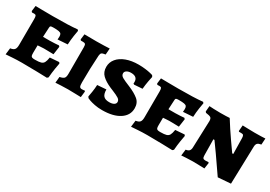

<svg xmlns="http://www.w3.org/2000/svg" viewBox="6 -1114 2432 1729"><g transform="rotate(30 1221.5 -249.5)"><path d="M33 -59Q65 -64 76.5 -78.5Q88 -93 88 -127L89 -396Q89 -421 84 -429.5Q79 -438 65 -438L42 -437L34 -447L41 -504Q59 -504 110.5 -503Q162 -502 220 -502Q389 -502 475 -511L484 -501Q481 -488 474 -441.5Q467 -395 465 -349L363 -342Q363 -345 364 -354Q365 -363 365 -372Q365 -391 358.5 -400Q352 -409 334 -412.5Q316 -416 277 -416Q255 -416 249 -412Q243 -408 243 -394L238 -297H309Q334 -297 362 -299Q390 -301 401 -302L410 -292L398 -208Q388 -208 358.5 -209Q329 -210 297 -210Q279 -210 260 -208Q241 -206 234 -206Q233 -172 233 -129Q233 -107 236 -98Q239 -89 248 -85.5Q257 -82 277 -82Q319 -82 339 -88Q359 -94 368.5 -111Q378 -128 384 -166L478 -173L486 -162Q483 -149 475.5 -103Q468 -57 464 -6L452 5Q428 4 346 2Q264 0 190 0Q139 0 89 3.5Q39 7 25 8Z M547 -58Q581 -65 592 -77.5Q603 -90 603 -122V-398Q603 -422 597 -430Q591 -438 574 -438H550L543 -447L550 -503L677 -502Q713 -502 754 -503.5Q795 -505 811 -506L806 -441Q776 -437 767 -429.5Q758 -422 756 -400Q747 -260 747 -117Q747 -85 753 -74Q759 -63 776 -63Q787 -63 795 -64Q803 -65 805 -66L811 -58L804 3Q788 3 747 1.5Q706 0 670 0Q639 0 596.5 2Q554 4 541 5Z M869 -23 860 -36Q863 -49 869.5 -90Q876 -131 877 -165L969 -172Q969 -125 987.5 -105Q1006 -85 1047 -85Q1078 -85 1095.5 -95.5Q1113 -106 1113 -124Q1113 -145 1091.5 -159Q1070 -173 1023 -192L994 -204Q934 -230 900 -262.5Q866 -295 866 -348Q866 -396 896.5 -433Q927 -470 982 -490.5Q1037 -511 1109 -511Q1148 -511 1182 -506.5Q1216 -502 1236 -497Q1256 -492 1261 -490L1270 -475Q1267 -464 1259.5 -424Q1252 -384 1248 -340L1164 -334L1154 -340L1155 -356Q1155 -413 1088 -413Q1061 -413 1043.5 -402Q1026 -391 1026 -373Q1026 -350 1050.5 -336Q1075 -322 1132 -299Q1199 -271 1237 -239.5Q1275 -208 1275 -152Q1275 -78 1208.5 -34.5Q1142 9 1027 9Q985 9 950 2Q915 -5 894.5 -12.5Q874 -20 869 -23Z M1337 -59Q1369 -64 1380.5 -78.5Q1392 -93 1392 -127L1393 -396Q1393 -421 1388 -429.5Q1383 -438 1369 -438L1346 -437L1338 -447L1345 -504Q1363 -504 1414.5 -503Q1466 -502 1524 -502Q1693 -502 1779 -511L1788 -501Q1785 -488 1778 -441.5Q1771 -395 1769 -349L1667 -342Q1667 -345 1668 -354Q1669 -363 1669 -372Q1669 -391 1662.5 -400Q1656 -409 1638 -412.5Q1620 -416 1581 -416Q1559 -416 1553 -412Q1547 -408 1547 -394L1542 -297H1613Q1638 -297 1666 -299Q1694 -301 1705 -302L1714 -292L1702 -208Q1692 -208 1662.5 -209Q1633 -210 1601 -210Q1583 -210 1564 -208Q1545 -206 1538 -206Q1537 -172 1537 -129Q1537 -107 1540 -98Q1543 -89 1552 -85.5Q1561 -82 1581 -82Q1623 -82 1643 -88Q1663 -94 1672.5 -111Q1682 -128 1688 -166L1782 -173L1790 -162Q1787 -149 1779.5 -103Q1772 -57 1768 -6L1756 5Q1732 4 1650 2Q1568 0 1494 0Q1443 0 1393 3.5Q1343 7 1329 8Z M2246 -405Q2245 -425 2239.5 -432Q2234 -439 2219 -439H2193L2189 -446L2194 -505Q2208 -505 2245.5 -503.5Q2283 -502 2320 -502Q2356 -502 2387.5 -503Q2419 -504 2430 -505L2426 -440Q2399 -436 2388 -425Q2377 -414 2376 -391L2365 2L2233 12Q2167 -85 2111 -164.5Q2055 -244 2039 -265H2028L2030 -101Q2030 -79 2036.5 -71Q2043 -63 2061 -63Q2069 -63 2078.5 -64Q2088 -65 2091 -65L2098 -59L2089 3Q2075 3 2038.5 1.5Q2002 0 1968 0Q1936 0 1898.5 2.5Q1861 5 1850 6L1858 -59Q1882 -62 1893 -73.5Q1904 -85 1905 -108L1915 -389Q1915 -415 1903 -424Q1891 -433 1851 -438L1843 -448L1848 -506Q1858 -505 1893 -503.5Q1928 -502 1962 -502Q1994 -502 2022 -503Q2050 -504 2059 -505Q2112 -420 2167 -341Q2222 -262 2238 -240H2249Z"/></g></svg>

Font: Alegreya SC ExtraBold
Style: Regular
Weight: 800
Designer: Juan Pablo del Peral
Foundry: Huerta Tipografica
Version: Version 2.007; ttfautohint (v1.6)